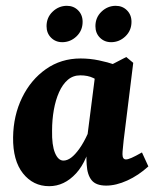

<svg xmlns="http://www.w3.org/2000/svg" viewBox="-20 -631 543 660"><path d="M149 9Q94 9 59 -35Q24 -79 25 -159Q26 -234 56 -295.5Q86 -357 138 -393.5Q190 -430 257 -430Q289 -430 320 -423.5Q351 -417 374 -409L338 -340Q319 -354 300.5 -363Q282 -372 256 -372Q231 -372 213 -356.5Q195 -341 183 -314Q171 -287 165 -253Q159 -219 159 -182Q158 -132 169 -105.5Q180 -79 198 -79Q211 -79 224.5 -89Q238 -99 253 -120Q268 -141 282 -172L297 -165Q282 -79 241.5 -35Q201 9 149 9ZM345 7Q310 7 295 -11.5Q280 -30 278 -65Q277 -78 277 -100Q277 -122 277 -137L308 -380L414 -435L438 -415L405 -148Q404 -136 402.5 -122.5Q401 -109 401 -101Q401 -83 413 -83Q420 -83 432.5 -88.5Q445 -94 468 -107L490 -59Q456 -28 417.5 -10.5Q379 7 345 7ZM362 -486Q339 -486 323.5 -501.5Q308 -517 308 -541Q308 -571 329 -591Q350 -611 378 -611Q401 -611 416.5 -595.5Q432 -580 432 -556Q432 -526 411 -506Q390 -486 362 -486ZM194 -486Q171 -486 155.5 -501.5Q140 -517 140 -541Q140 -571 161 -591Q182 -611 210 -611Q233 -611 248.5 -595.5Q264 -580 264 -556Q264 -526 243 -506Q222 -486 194 -486Z"/></svg>

Font: Rasa
Style: Bold Italic
Weight: 700
Italic angle: -7.10001°
Designer: Anna Giedrys (Yrsa+Rasa design), David Brezina (Yrsa art-direction, Rasa art-direction, design)
Foundry: Rosetta Type Foundry
Version: Version 2.004